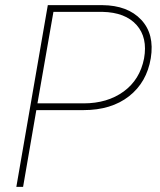

<svg xmlns="http://www.w3.org/2000/svg" viewBox="-20 -731 627 751"><path d="M122.1 -300.3 70.3 0H43.9L167 -710.9H380.4Q479.5 -710 532.2 -653.8Q585 -597.7 569.8 -503.4Q554.2 -409.2 484.9 -354.7Q415.5 -300.3 306.6 -300.3ZM126.5 -326.7H307.1Q399.9 -326.7 463.6 -373Q527.3 -419.4 543.5 -502.4Q558.1 -584 514.2 -633.3Q470.2 -682.6 380.9 -684.6H189Z"/></svg>

Font: Roboto Thin
Style: Italic
Weight: 250
Italic angle: -12°
Designer: Google
Version: Version 2.134; 2016